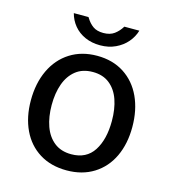

<svg xmlns="http://www.w3.org/2000/svg" viewBox="-105 -773 782 869"><g transform="rotate(15 286.0 -338.0)"><path d="M48.1 -255Q48.1 -335.2 77.2 -396.8Q106.4 -458.4 160.3 -492.7Q214.3 -527 286.8 -527Q359.7 -527 413.2 -492.5Q466.6 -457.9 494.9 -396.7Q523.1 -335.4 523.1 -256.2Q523.1 -177.7 494.8 -117.5Q466.4 -57.4 412.6 -23.7Q358.8 10 285.8 10Q212.2 10 158.5 -23.4Q104.8 -56.9 76.5 -116.8Q48.1 -176.8 48.1 -255ZM426.6 -258.9Q426.6 -315 411.7 -358.1Q396.7 -401.1 365.4 -426.1Q334.2 -451.1 286.8 -451.1Q238.8 -451.1 207.1 -426Q175.4 -400.8 160 -357.8Q144.6 -314.7 144.6 -258.9Q144.6 -203.4 160 -160Q175.4 -116.6 207.2 -91.3Q239.1 -66 287.4 -66Q357.9 -66 392.3 -119.1Q426.6 -172.2 426.6 -258.9ZM285.8 -576.1Q246.4 -576.1 214.9 -590.2Q183.4 -604.3 162.8 -629.2Q142.2 -654 133.8 -686.1H202.6Q204.7 -682.2 206 -680.9Q218.6 -660.2 236.9 -647Q255.2 -633.8 285.8 -633.8Q316.7 -633.8 336.7 -648.4Q356.6 -663 370.6 -686.1H440.9Q432.2 -656.1 410.9 -631.1Q389.5 -606.1 357.5 -591.1Q325.5 -576.1 285.8 -576.1Z"/></g></svg>

Font: Public Sans VF
Style: Regular
Weight: 400
Designer: Pablo Impallari, Rodrigo Fuenzalida (Modified by Dan O. Williams and USWDS)
Version: Version 1.003